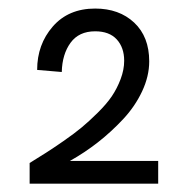

<svg xmlns="http://www.w3.org/2000/svg" viewBox="-20 -928 451 460"><path d="M51 -537.5Q74.5 -552 90.2 -562Q106 -572 132 -590Q158 -608 175.8 -622.8Q193.5 -637.5 214.2 -658Q235 -678.5 247.8 -697.2Q260.5 -716 269 -738.5Q277.5 -761 277.5 -782.5Q277.5 -814 259.8 -833.5Q242 -853 208 -853Q169 -853 149 -825.5Q129 -798 128 -755.5L69 -760.5Q69 -821.5 106.5 -864.5Q144 -907.5 208 -907.5Q265.5 -907.5 301.5 -873.8Q337.5 -840 337.5 -781Q337.5 -745.5 320.5 -709.2Q303.5 -673 275 -642.5Q246.5 -612 214.5 -587Q182.5 -562 147.5 -542.5H359V-488H51Z"/></svg>

Font: HK Grotesk SemiBold
Style: Regular
Weight: 600
Designer: Alfredo Marco Pradil
Foundry: Hanken Design Co.
Version: Version 3.001;FEAKit 1.0